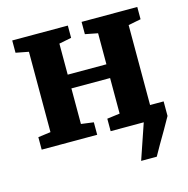

<svg xmlns="http://www.w3.org/2000/svg" viewBox="-108 -660 925 944"><g transform="rotate(-15 355.0 -188.0)"><path d="M495.5 180 557 0 554 -74H678V0Q662.5 28.5 642.8 62.2Q623 96 604.8 127.2Q586.5 158.5 575 180ZM37.5 0V-63.5L101.5 -72V-481L36.5 -493.5V-556H319.5V-493.5L256.5 -481V-323H453.5V-481L389.5 -493.5V-556H673V-493.5L609 -481V-72L673 -63.5V0H388.5V-63.5L453.5 -72V-253H256.5V-72L320 -63.5V0Z"/></g></svg>

Font: Merriweather ExtraBold
Style: Regular
Weight: 800
Version: Version 2.100